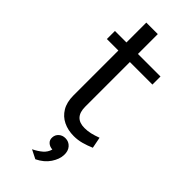

<svg xmlns="http://www.w3.org/2000/svg" viewBox="-266 -651 909 909"><g transform="rotate(45 188.0 -196.5)"><path d="M248 12Q209 12 178 -3Q147 -18 129 -48Q111 -78 111 -123V-611H188V-125Q188 -51 257 -51Q277.5 -51 296.8 -55.5Q316 -60 340 -69L351 -13Q325.5 -2 300.2 5Q275 12 248 12ZM34 -424V-478H339V-424ZM197 218 152.5 195.5Q179 182.5 197 167Q215 151.5 221.5 128.5Q203 127.5 191 116.5Q179 105.5 180.5 87.5Q181.5 70 194.8 58.2Q208 46.5 227.5 46.5Q250.5 46.5 265.5 63.5Q280.5 80.5 279 108.5Q278 136.5 257.5 167.5Q237 198.5 197 218Z"/></g></svg>

Font: Karla
Style: Regular
Weight: 400
Designer: Jonathan Pinhorn
Version: Version 2.004;gftools[0.9.33]